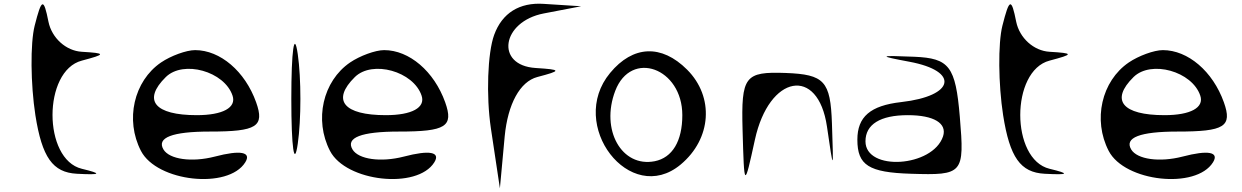

<svg xmlns="http://www.w3.org/2000/svg" viewBox="-20 -943 6738 1042"><path d="M168 -803C144 -707 146 -486 172 -318C208 -89 266 -7 397 0C529 7 536 0 424 -27C212 -78 212 -559 424 -614C556 -649 556 -654 424 -662C338 -667 261 -737 243 -825C217 -956 206 -953 168 -803Z M745 -124C832 44 1219 86 1311 -62C1346 -118 1286 -130 1145 -93C1021 -61 899 -78 867 -132C829 -196 915 -229 1118 -229C1374 -229 1417 -256 1370 -388C1310 -556 1175 -671 1039 -671C991 -671 907 -640 854 -604C706 -503 658 -292 745 -124ZM880 -525C975 -618 1198 -556 1242 -424C1264 -359 1189 -318 1048 -318C819 -318 752 -399 880 -525Z M1561 -406C1561 -141 1577 -31 1596 -163C1615 -295 1615 -517 1596 -649C1577 -781 1561 -671 1561 -406Z M1771 -124C1858 44 2245 86 2337 -62C2372 -118 2312 -130 2171 -93C2047 -61 1925 -78 1893 -132C1855 -196 1941 -229 2144 -229C2400 -229 2443 -256 2396 -388C2336 -556 2201 -671 2065 -671C2017 -671 1933 -640 1880 -604C1732 -503 1684 -292 1771 -124ZM1906 -525C2001 -618 2224 -556 2268 -424C2290 -359 2215 -318 2074 -318C1845 -318 1778 -399 1906 -525Z M2644 -247 2693 79 2719 -203C2736 -379 2802 -500 2896 -525C3029 -560 3028 -565 2887 -574C2666 -588 2702 -826 2931 -870L3134 -909L2931 -922C2799 -931 2705 -872 2662 -754C2626 -656 2618 -423 2644 -247Z M3291 -547C3057 -265 3399 179 3674 -50C3842 -190 3857 -417 3709 -565C3570 -704 3415 -697 3291 -547ZM3319 -450C3405 -675 3683 -574 3683 -318C3683 -177 3629 -87 3533 -68C3354 -33 3238 -238 3319 -450Z M4010 -238C4019 80 4019 80 4077 -185C4154 -538 4420 -586 4468 -256C4504 -9 4504 -9 4495 -274C4487 -503 4454 -539 4244 -547C4022 -555 4002 -529 4010 -238Z M4633 -185C4633 -46 4695 -7 4924 0C5207 9 5215 0 5189 -309C5166 -583 5132 -627 4942 -635C4748 -643 4744 -640 4915 -608C5189 -557 5162 -422 4871 -389C4703 -370 4633 -309 4633 -185ZM4677 -176C4677 -268 4757 -318 4907 -318C5048 -318 5121 -274 5098 -203C5042 -35 4677 -12 4677 -176Z M5420 -803C5396 -707 5398 -486 5424 -318C5460 -89 5518 -7 5649 0C5781 7 5788 0 5676 -27C5464 -78 5464 -559 5676 -614C5808 -649 5808 -654 5676 -662C5590 -667 5513 -737 5495 -825C5469 -956 5458 -953 5420 -803Z M5997 -124C6084 44 6471 86 6563 -62C6598 -118 6538 -130 6397 -93C6273 -61 6151 -78 6119 -132C6081 -196 6167 -229 6370 -229C6626 -229 6669 -256 6622 -388C6562 -556 6427 -671 6291 -671C6243 -671 6159 -640 6106 -604C5958 -503 5910 -292 5997 -124ZM6132 -525C6227 -618 6450 -556 6494 -424C6516 -359 6441 -318 6300 -318C6071 -318 6004 -399 6132 -525Z"/></svg>

Font: Venom Sans
Style: Regular
Weight: 400
Version: Version 1.001